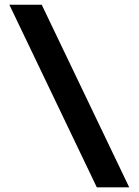

<svg xmlns="http://www.w3.org/2000/svg" viewBox="-20 -802 593 822"><path d="M394.5 0 20 -781.8H158.6L533.2 0Z"/></svg>

Font: Spartan ExtBd
Style: Regular
Weight: 800
Designer: Matt Bailey, Mirko Velimirovic
Foundry: Matt Bailey
Version: Version 1.005